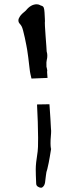

<svg xmlns="http://www.w3.org/2000/svg" viewBox="-20 -706 322 897"><path d="M127 -339 122 -361Q120 -369 117.5 -391.5Q115 -414 112 -438Q109 -462 107 -473Q106 -479 103 -495Q100 -511 96 -529.5Q92 -548 88 -563Q84 -578 81 -583Q77 -590 71.5 -596Q66 -602 66 -611Q66 -619 73.5 -630Q81 -641 101 -657Q124 -686 152 -686Q160 -686 170 -681L169 -680H170Q174 -680 179 -677Q184 -674 185 -668Q187 -663 188 -648Q189 -633 189.5 -620.5Q190 -608 190 -607Q189 -604 190 -583.5Q191 -563 193 -537.5Q195 -512 196.5 -491Q198 -470 198 -466Q200 -459 200.5 -454.5Q201 -450 201 -445Q201 -435 198.5 -426Q196 -417 197 -398Q196 -397 199 -386.5Q202 -376 200 -370L202 -342ZM171 171Q165 171 157 166Q149 161 149 151Q148 128 147.5 113Q147 98 147 85Q147 70 149 52Q151 34 156 1Q158 -9 158 -62Q158 -95 156.5 -137Q155 -179 153 -218L211 -219Q214 -183 215.5 -152.5Q217 -122 218 -106.5Q219 -91 219 -98Q219 -84 217.5 -68.5Q216 -53 216 -36Q216 -30 216.5 -23.5Q217 -17 218 -11L219 -12Q217 0 212.5 27.5Q208 55 201 84Q196 97 194.5 114Q193 131 190.5 146.5Q188 162 178 169Q176 171 171 171Z"/></svg>

Font: Vujahday Script
Style: Regular
Weight: 400
Designer: Robert E. Leuschke
Foundry: Robert E. Leuschke
Version: Version 1.010; ttfautohint (v1.8.3)